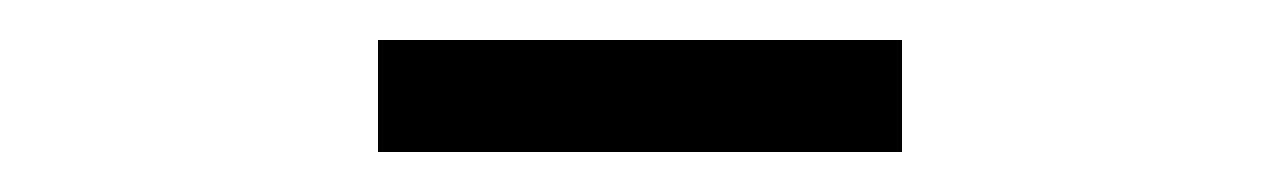

<svg xmlns="http://www.w3.org/2000/svg" viewBox="-20 -670 640 96"><path d="M169 -594V-650H431V-594Z"/></svg>

Font: Gantari
Style: Regular
Weight: 400
Designer: Anugrah Pasau
Foundry: Lafontype
Version: Version 1.000; ttfautohint (v1.8.4)